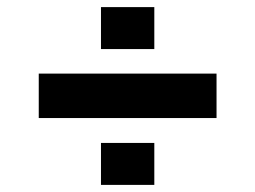

<svg xmlns="http://www.w3.org/2000/svg" viewBox="-20 -520 718 540"><path d="M414 -382V-500H264V-382ZM589 -188V-313H89V-188ZM414 0V-118H264V0Z"/></svg>

Font: Plus Jakarta Sans ExtraBold
Style: Regular
Weight: 800
Designer: Gumpita Rahayu
Foundry: Tokotype
Version: Version 2.071;gftools[0.9.30]